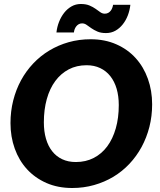

<svg xmlns="http://www.w3.org/2000/svg" viewBox="-20 -933 800 961"><path d="M32.5 0ZM741.5 -411Q741.5 -352 727.8 -298Q714 -244 688.8 -197.5Q663.5 -151 627.8 -113Q592 -75 547.5 -48.2Q503 -21.5 451 -6.8Q399 8 341.5 8Q269.5 8 212.2 -17.2Q155 -42.5 115 -86.2Q75 -130 53.8 -189.2Q32.5 -248.5 32.5 -317Q32.5 -376 46.2 -430.2Q60 -484.5 85.2 -531Q110.5 -577.5 146.5 -615.5Q182.5 -653.5 227 -680.2Q271.5 -707 323.5 -721.8Q375.5 -736.5 433.5 -736.5Q505 -736.5 562.2 -711.2Q619.5 -686 659.2 -642Q699 -598 720.2 -538.5Q741.5 -479 741.5 -411ZM574.5 -407Q574.5 -452 563.8 -488.8Q553 -525.5 532.2 -551.8Q511.5 -578 481.5 -592.2Q451.5 -606.5 413.5 -606.5Q363.5 -606.5 324 -585.8Q284.5 -565 256.8 -527.5Q229 -490 214.2 -437.2Q199.5 -384.5 199.5 -320.5Q199.5 -275.5 210 -239Q220.5 -202.5 240.8 -176.5Q261 -150.5 291 -136.2Q321 -122 359.5 -122Q409.5 -122 449.2 -142.5Q489 -163 516.8 -200.5Q544.5 -238 559.5 -290.5Q574.5 -343 574.5 -407ZM504.5 -864.5Q514.5 -864.5 522 -868.8Q529.5 -873 534.5 -879.8Q539.5 -886.5 542.2 -894.2Q545 -902 546 -909H632.5Q629.5 -881.5 619.8 -856Q610 -830.5 594.2 -810.8Q578.5 -791 557.5 -779.2Q536.5 -767.5 510.5 -767.5Q485 -767.5 467.8 -775Q450.5 -782.5 437.2 -791.8Q424 -801 413.5 -808.5Q403 -816 391 -816Q381 -816 373.5 -811.5Q366 -807 361 -800.2Q356 -793.5 353.2 -785.5Q350.5 -777.5 350 -770.5H262.5Q265.5 -798 275.5 -823.5Q285.5 -849 301.2 -869Q317 -889 338 -901Q359 -913 384.5 -913Q410.5 -913 428 -905.5Q445.5 -898 458.5 -888.8Q471.5 -879.5 482 -872Q492.5 -864.5 504.5 -864.5Z"/></svg>

Font: Lato Black
Style: Italic
Weight: 900
Italic angle: -7°
Designer: Lukasz Dziedzic
Foundry: tyPoland Lukasz Dziedzic
Version: Version 2.007; 2014-02-27